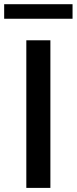

<svg xmlns="http://www.w3.org/2000/svg" viewBox="-54 -915 373 935"><path d="M191.4 0V-718.8H74.2V0ZM299.3 -823.7V-894.5H-33.7V-823.7Z"/></svg>

Font: Winston Medium
Style: Regular
Weight: 500
Designer: Vernon Adams, Kim Jin-seong, David Berlow, Cristiano Sobral
Foundry: The Winston Project Authors
Version: Version 3.004